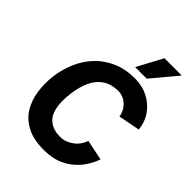

<svg xmlns="http://www.w3.org/2000/svg" viewBox="-263 -1066 1209 1209"><g transform="rotate(45 342.0 -461.0)"><path d="M350 12Q258 12 198 -19Q138 -50 106 -102.5Q74 -155 64.5 -220.5Q55 -286 63 -355Q72 -428 100 -492.5Q128 -557 175 -606.5Q222 -656 287.5 -684.5Q353 -713 437 -713Q502 -713 555 -686Q608 -659 641.5 -611.5Q675 -564 681 -502L537 -474Q533 -503 516.5 -528Q500 -553 474.5 -568Q449 -583 419 -583Q359 -583 317 -556Q275 -529 251 -478.5Q227 -428 218 -357Q208 -278 220.5 -225Q233 -172 269.5 -145.5Q306 -119 366 -119Q408 -119 449.5 -148.5Q491 -178 507 -227L644 -199Q623 -138 582.5 -90Q542 -42 484 -15Q426 12 350 12ZM490 -764H387L478 -934H632Z"/></g></svg>

Font: Inclusive Sans
Style: Bold Italic
Weight: 700
Italic angle: -7°
Designer: Olivia King
Foundry: Olivia King
Version: Version 2.004